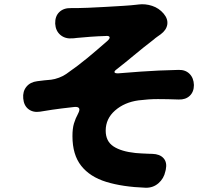

<svg xmlns="http://www.w3.org/2000/svg" viewBox="-20 -810 1040 901"><path d="M239 -699Q238 -734 258.5 -753.5Q279 -773 313 -772Q318 -772 316.5 -772Q315 -772 318.5 -772Q322 -772 340 -772Q356 -772 392.5 -773.5Q429 -775 473 -777.5Q517 -780 557.5 -782.5Q598 -785 622 -788Q622 -788 626 -788.5Q630 -789 630 -789Q662 -793 694 -782.5Q726 -772 748 -746Q769 -721 765 -695Q761 -669 734 -649Q730 -646 718.5 -638Q707 -630 702 -625Q650 -585 610 -551.5Q570 -518 529 -486Q515 -476 517.5 -470.5Q520 -465 537 -466Q596 -471 640.5 -474Q685 -477 726.5 -479Q768 -481 818 -482Q850 -483 869.5 -463.5Q889 -444 890 -411Q890 -379 870.5 -360.5Q851 -342 819 -343Q765 -345 721 -345Q677 -345 630 -339Q564 -330 520 -291.5Q476 -253 476 -197Q476 -147 512.5 -123Q549 -99 616 -92Q627 -91 644.5 -90Q662 -89 677 -88.5Q692 -88 695 -88Q730 -87 747.5 -67.5Q765 -48 758 -14L756 -6Q749 28 723.5 50Q698 72 663 71Q555 67 478.5 43.5Q402 20 361 -32Q320 -84 320 -171Q320 -207 327 -230.5Q334 -254 347 -278Q364 -311 329 -308Q292 -304 269 -301Q246 -298 224.5 -295Q203 -292 168 -286Q136 -281 114 -297.5Q92 -314 89 -348Q86 -381 104 -403Q122 -425 155 -429Q166 -431 188 -433Q210 -435 220 -436Q237 -438 257 -445.5Q277 -453 291 -463Q347 -502 391.5 -539Q436 -576 484 -618Q497 -630 494 -636.5Q491 -643 474 -641Q440 -640 405 -637.5Q370 -635 340 -632Q333 -631 327.5 -630.5Q322 -630 320 -630Q286 -627 263.5 -646Q241 -665 239 -699Z"/></svg>

Font: Chiron GoRound TC H
Style: Regular
Weight: 900
Designer: Ryoko NISHIZUKA 西塚涼子 (kana, bopomofo & ideographs); Paul D. Hunt (Latin, Greek & Cyrillic); Sandoll Communications 산돌커뮤니
Foundry: Adobe
Version: Version 1.000;hotconv 1.1.1;makeotfexe 2.6.0